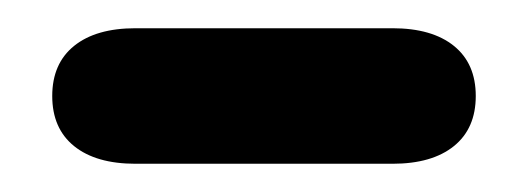

<svg xmlns="http://www.w3.org/2000/svg" viewBox="-20 -591 373 136"><path d="M76 -571Q48 -571 32.5 -558.5Q17 -546 17 -523Q17 -500 32.5 -487.5Q48 -475 76 -475H258Q286 -475 301.5 -487.5Q317 -500 317 -523Q317 -546 301.5 -558.5Q286 -571 258 -571Z"/></svg>

Font: Beiruti
Style: Bold
Weight: 700
Designer: Arlette Boutros
Foundry: Boutros
Version: Version 1.41